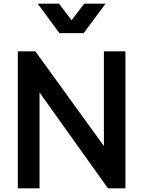

<svg xmlns="http://www.w3.org/2000/svg" viewBox="-20 -1024 779 1044"><path d="M77 0H195V-521L567 0H662V-745H545V-230L172 -745H77ZM185 -1004 303 -844H435L554 -1004H438L369 -914L301 -1004Z"/></svg>

Font: Mluvka SemiBold
Style: Regular
Weight: 600
Designer: Modified by Jiří Krblich, Original typeface by Gumpita Rahayu
Foundry: Gumpita Rahayu & Jiří Krblich
Version: Version 2.000;Glyphs 3.1.1 (3134)